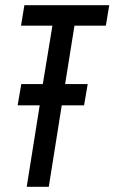

<svg xmlns="http://www.w3.org/2000/svg" viewBox="-20 -720 441 740"><path d="M388 -621H267L231 -396H318L304 -314H218L168 0H83L133 -314H48L62 -396H145L182 -621H61L74 -700H401Z"/></svg>

Font: Georama Condensed Medium
Style: Italic
Weight: 500
Width: 3
Italic angle: -9°
Designer: Jean-Baptiste Levee
Foundry: Production Type
Version: Version 1.000